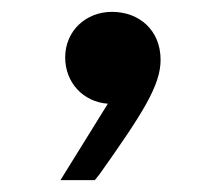

<svg xmlns="http://www.w3.org/2000/svg" viewBox="-20 -167 372 324"><path d="M140 137 148 127C221 24 251 -23 251 -66C251 -116 215 -147 169 -147C125 -147 90 -115 90 -70C90 -28 120 5 162 8L82 137Z"/></svg>

Font: Be Vietnam Pro SemiBold
Style: Regular
Weight: 600
Designer: Lam Bao, Tony Le, Vietanh Nguyen
Foundry: Yellow Type Foundry
Version: Version 1.002